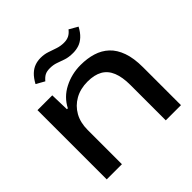

<svg xmlns="http://www.w3.org/2000/svg" viewBox="-185 -878 1037 1037"><g transform="rotate(-45 333.5 -359.5)"><path d="M56 0V-529H169L172 -420H179Q208 -477 266.5 -507Q325 -537 393 -537Q444 -537 486 -524Q528 -511 558.5 -482.5Q589 -454 606 -406.5Q623 -359 623 -290V0H507V-270Q507 -330 491 -369.5Q475 -409 441.5 -428Q408 -447 356 -447Q301 -447 259.5 -423.5Q218 -400 195 -359Q172 -318 172 -262V0ZM411 -611Q377 -611 354 -619Q331 -627 310 -634.5Q289 -642 263 -642Q240 -642 225.5 -634.5Q211 -627 196 -609L148 -636Q165 -667 183.5 -684.5Q202 -702 223 -709.5Q244 -717 267 -717Q295 -717 318.5 -709Q342 -701 365.5 -693Q389 -685 415 -685Q437 -685 453 -693Q469 -701 483 -719L532 -691Q516 -661 496.5 -643Q477 -625 455.5 -618Q434 -611 411 -611Z"/></g></svg>

Font: Mona Sans Expanded Medium
Style: Regular
Weight: 500
Width: 7
Designer: Deni Anggara
Foundry: GitHub
Version: Version 2.000